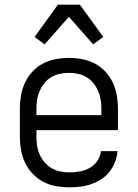

<svg xmlns="http://www.w3.org/2000/svg" viewBox="-20 -790 590 822"><path d="M277 12Q248 12 219.5 7Q191 2 165.5 -11.5Q140 -25 120 -46Q100 -67 87.5 -93Q75 -119 70 -147.5Q65 -176 65 -205V-325Q65 -354 70 -382Q75 -410 87 -436Q99 -462 119 -483.5Q139 -505 164 -518Q189 -531 217.5 -536.5Q246 -542 275 -542Q304 -542 332.5 -536.5Q361 -531 386 -518Q411 -505 431 -483.5Q451 -462 463 -436Q475 -410 480 -382Q485 -354 485 -325V-233H136V-205Q136 -185 139 -165.5Q142 -146 150 -128Q158 -110 171 -95Q184 -80 201 -70Q218 -60 237.5 -56Q257 -52 277 -52Q299 -52 321.5 -56Q344 -60 364 -71Q384 -82 397 -101.5Q410 -121 412 -143H483Q481 -119 472.5 -96.5Q464 -74 449 -55Q434 -36 414 -23Q394 -10 371.5 -2Q349 6 325 9Q301 12 277 12ZM136 -297H414V-325Q414 -345 411 -364Q408 -383 400 -401Q392 -419 379.5 -434.5Q367 -450 350 -460Q333 -470 314 -474Q295 -478 275 -478Q255 -478 236 -474Q217 -470 200 -460Q183 -450 170.5 -434.5Q158 -419 150 -401Q142 -383 139 -364Q136 -345 136 -325ZM379 -600 275 -718 171 -600 128 -632 228 -770H322L422 -632Z"/></svg>

Font: Lode
Style: Regular
Weight: 400
Monospace: yes
Designer: Belleve Invis
Foundry: Belleve Invis
Version: Version 29.2.0; ttfautohint (v1.8.3)